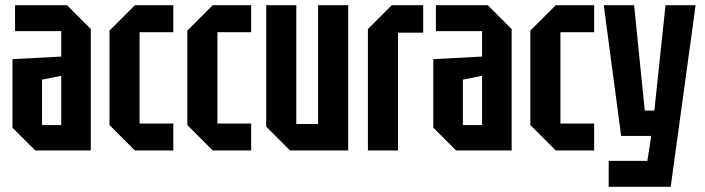

<svg xmlns="http://www.w3.org/2000/svg" viewBox="-20 -580 2718 740"><path d="M28 -88V-352L216 -362V-460H38V-560H238L330 -468V0H116ZM142 -273V-98H216V-288Z M402 -98V-462L500 -560H648V-456H518V-104H648V0H500Z M702 -98V-462L800 -560H948V-456H818V-104H948V0H800Z M1322 -560V0H1098L1006 -92V-560H1122V-102H1206V-560Z M1398 0V-468L1490 -560H1611V-454H1514V0Z M1650 -88V-352L1838 -362V-460H1660V-560H1860L1952 -468V0H1738ZM1764 -273V-98H1838V-288Z M2024 -98V-462L2122 -560H2270V-456H2140V-104H2270V0H2122Z M2326 140V40H2475L2490 -56H2374L2307 -560H2424L2465 -154H2502L2545 -560H2661L2565 140Z"/></svg>

Font: Tektur Condensed Medium
Style: Regular
Weight: 500
Width: 3
Designer: Adam Jagosz
Foundry: Adam Jagosz
Version: Version 1.005;gftools[0.9.30]